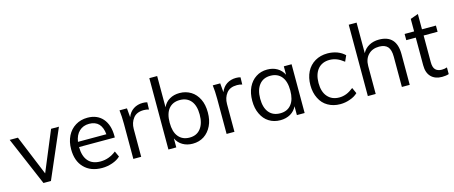

<svg xmlns="http://www.w3.org/2000/svg" viewBox="-45 -1321 4519 1913"><g transform="rotate(-15 2214.5 -364.5)"><path d="M439 -502H520L303 0H226L12 -502H97L267 -88Z M1030 -254H661Q662 -159 706 -109Q749 -60 832 -60Q920 -60 994 -119L1021 -60Q989 -29 937 -11Q885 7 831 7Q713 7 646 -63Q579 -131 579 -253Q579 -330 609 -390Q639 -449 693 -482Q747 -515 816 -515Q916 -515 973 -450Q1030 -384 1030 -269ZM817 -452Q755 -452 715 -414Q675 -377 664 -307H957Q951 -377 916 -415Q880 -452 817 -452Z M1387 -515Q1412 -515 1433 -509L1431 -435Q1407 -443 1378 -443Q1305 -443 1270 -398Q1234 -352 1234 -287V0H1153V-362Q1153 -401 1151 -436Q1149 -471 1145 -503H1222L1230 -410Q1250 -461 1291 -488Q1333 -515 1387 -515Z M1766 -515Q1831 -515 1883 -483Q1933 -452 1962 -393Q1990 -336 1990 -256Q1990 -176 1962 -119Q1933 -59 1883 -26Q1832 7 1766 7Q1707 7 1663 -19Q1618 -45 1596 -93V0H1515V-736H1596V-414Q1619 -464 1663 -489Q1707 -515 1766 -515ZM1751 -60Q1825 -60 1865 -112Q1906 -164 1906 -256Q1906 -348 1866 -397Q1825 -447 1751 -447Q1677 -447 1636 -397Q1596 -348 1596 -254Q1596 -160 1636 -111Q1677 -60 1751 -60Z M2349 -515Q2374 -515 2395 -509L2393 -435Q2369 -443 2340 -443Q2267 -443 2232 -398Q2196 -352 2196 -287V0H2115V-362Q2115 -401 2113 -436Q2111 -471 2107 -503H2184L2192 -410Q2212 -461 2253 -488Q2295 -515 2349 -515Z M2920 -503V0H2840V-91Q2818 -45 2774 -19Q2728 7 2670 7Q2603 7 2553 -25Q2503 -56 2475 -116Q2447 -173 2447 -252Q2447 -331 2475 -390Q2504 -450 2554 -482Q2604 -515 2670 -515Q2729 -515 2773 -489Q2817 -463 2840 -416V-503ZM2686 -60Q2760 -60 2800 -111Q2840 -160 2840 -254Q2840 -348 2800 -397Q2759 -447 2686 -447Q2612 -447 2571 -396Q2529 -344 2529 -252Q2529 -160 2570 -110Q2611 -60 2686 -60Z M3288 7Q3216 7 3161 -25Q3106 -56 3077 -116Q3047 -175 3047 -252Q3047 -330 3077 -390Q3107 -449 3163 -482Q3219 -515 3292 -515Q3342 -515 3391 -498Q3438 -480 3469 -449L3442 -389Q3404 -419 3369 -433Q3332 -447 3296 -447Q3219 -447 3175 -396Q3131 -343 3131 -252Q3131 -161 3175 -111Q3219 -60 3296 -60Q3332 -60 3369 -74Q3404 -88 3442 -118L3469 -58Q3437 -27 3389 -11Q3340 7 3288 7Z M3823 -515Q4004 -515 4004 -316V0H3923V-312Q3923 -383 3895 -415Q3866 -447 3807 -447Q3737 -447 3695 -404Q3653 -361 3653 -288V0H3572V-736H3653V-421Q3677 -467 3722 -491Q3766 -515 3823 -515Z M4265 -439V-164Q4265 -109 4288 -86Q4311 -63 4353 -63Q4382 -63 4407 -72V-3Q4377 7 4337 7Q4266 7 4225 -34Q4184 -75 4184 -153V-439H4086V-503H4184V-632L4265 -661V-503H4409V-439Z"/></g></svg>

Font: PRinguin Sans
Style: Regular
Weight: 400
Designer: Vernon Adams
Foundry: Vernon Adams
Version: ""